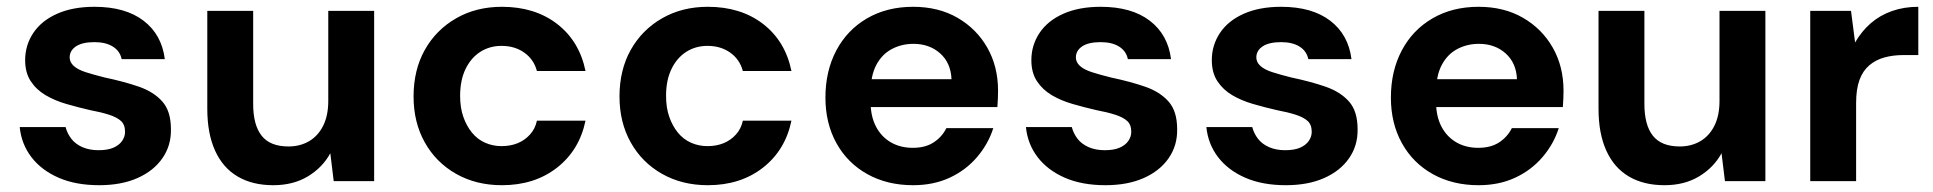

<svg xmlns="http://www.w3.org/2000/svg" viewBox="-20 -533 5688 565"><path d="M272 12Q203 12 152.5 -10Q102 -32 72.5 -70.5Q43 -109 38 -159H173Q178 -140 190 -124.5Q202 -109 222.5 -100Q243 -91 270 -91Q297 -91 314 -98.5Q331 -106 339.5 -118.5Q348 -131 348 -145Q348 -166 336 -177Q324 -188 300.5 -195.5Q277 -203 245 -209Q210 -217 175.5 -227Q141 -237 114 -253Q87 -269 70.5 -294Q54 -319 54 -356Q54 -400 78 -436Q102 -472 148 -492.5Q194 -513 258 -513Q349 -513 402.5 -472Q456 -431 465 -359H338Q333 -383 312 -396Q291 -409 258 -409Q222 -409 203.5 -396.5Q185 -384 185 -364Q185 -350 197 -339Q209 -328 232.5 -320.5Q256 -313 288 -305Q345 -293 388.5 -278Q432 -263 457.5 -234.5Q483 -206 483 -153Q484 -105 458 -67.5Q432 -30 384.5 -9Q337 12 272 12Z M784 12Q723 12 679.5 -13.5Q636 -39 613 -89.5Q590 -140 590 -213V-501H725V-227Q725 -165 750 -133.5Q775 -102 829 -102Q863 -102 889.5 -117.5Q916 -133 931 -163Q946 -193 946 -236V-501H1081V0H962L952 -82Q929 -40 886 -14Q843 12 784 12Z M1457 12Q1381 12 1322 -21.5Q1263 -55 1230 -114Q1197 -173 1197 -249Q1197 -327 1230 -386Q1263 -445 1322 -479Q1381 -513 1457 -513Q1554 -513 1619.5 -462.5Q1685 -412 1703 -324H1560Q1551 -358 1523 -378Q1495 -398 1456 -398Q1421 -398 1393.5 -380.5Q1366 -363 1350 -330Q1334 -297 1334 -251Q1334 -216 1343.5 -189Q1353 -162 1369 -142.5Q1385 -123 1407.5 -113Q1430 -103 1456 -103Q1482 -103 1503 -111.5Q1524 -120 1539.5 -137Q1555 -154 1560 -178H1703Q1685 -91 1619 -39.5Q1553 12 1457 12Z M2063 12Q1987 12 1928 -21.5Q1869 -55 1836 -114Q1803 -173 1803 -249Q1803 -327 1836 -386Q1869 -445 1928 -479Q1987 -513 2063 -513Q2160 -513 2225.5 -462.5Q2291 -412 2309 -324H2166Q2157 -358 2129 -378Q2101 -398 2062 -398Q2027 -398 1999.5 -380.5Q1972 -363 1956 -330Q1940 -297 1940 -251Q1940 -216 1949.5 -189Q1959 -162 1975 -142.5Q1991 -123 2013.5 -113Q2036 -103 2062 -103Q2088 -103 2109 -111.5Q2130 -120 2145.5 -137Q2161 -154 2166 -178H2309Q2291 -91 2225 -39.5Q2159 12 2063 12Z M2667 12Q2591 12 2532.5 -20.5Q2474 -53 2441.5 -111.5Q2409 -170 2409 -246Q2409 -324 2441 -384.5Q2473 -445 2531.5 -479Q2590 -513 2667 -513Q2742 -513 2798 -480.5Q2854 -448 2885.5 -392.5Q2917 -337 2917 -266Q2917 -256 2916.5 -243.5Q2916 -231 2915 -218H2505V-300H2780Q2778 -348 2746.5 -376Q2715 -404 2668 -404Q2633 -404 2604 -388.5Q2575 -373 2558.5 -341.5Q2542 -310 2542 -261V-232Q2542 -191 2557.5 -161Q2573 -131 2601 -114.5Q2629 -98 2666 -98Q2703 -98 2727.5 -114Q2752 -130 2765 -156H2903Q2888 -109 2855 -70.5Q2822 -32 2774.5 -10Q2727 12 2667 12Z M3233 12Q3164 12 3113.5 -10Q3063 -32 3033.5 -70.5Q3004 -109 2999 -159H3134Q3139 -140 3151 -124.5Q3163 -109 3183.5 -100Q3204 -91 3231 -91Q3258 -91 3275 -98.5Q3292 -106 3300.5 -118.5Q3309 -131 3309 -145Q3309 -166 3297 -177Q3285 -188 3261.5 -195.5Q3238 -203 3206 -209Q3171 -217 3136.5 -227Q3102 -237 3075 -253Q3048 -269 3031.5 -294Q3015 -319 3015 -356Q3015 -400 3039 -436Q3063 -472 3109 -492.5Q3155 -513 3219 -513Q3310 -513 3363.5 -472Q3417 -431 3426 -359H3299Q3294 -383 3273 -396Q3252 -409 3219 -409Q3183 -409 3164.5 -396.5Q3146 -384 3146 -364Q3146 -350 3158 -339Q3170 -328 3193.5 -320.5Q3217 -313 3249 -305Q3306 -293 3349.5 -278Q3393 -263 3418.5 -234.5Q3444 -206 3444 -153Q3445 -105 3419 -67.5Q3393 -30 3345.5 -9Q3298 12 3233 12Z M3764 12Q3695 12 3644.5 -10Q3594 -32 3564.5 -70.5Q3535 -109 3530 -159H3665Q3670 -140 3682 -124.5Q3694 -109 3714.5 -100Q3735 -91 3762 -91Q3789 -91 3806 -98.5Q3823 -106 3831.5 -118.5Q3840 -131 3840 -145Q3840 -166 3828 -177Q3816 -188 3792.5 -195.5Q3769 -203 3737 -209Q3702 -217 3667.5 -227Q3633 -237 3606 -253Q3579 -269 3562.5 -294Q3546 -319 3546 -356Q3546 -400 3570 -436Q3594 -472 3640 -492.5Q3686 -513 3750 -513Q3841 -513 3894.5 -472Q3948 -431 3957 -359H3830Q3825 -383 3804 -396Q3783 -409 3750 -409Q3714 -409 3695.5 -396.5Q3677 -384 3677 -364Q3677 -350 3689 -339Q3701 -328 3724.5 -320.5Q3748 -313 3780 -305Q3837 -293 3880.5 -278Q3924 -263 3949.5 -234.5Q3975 -206 3975 -153Q3976 -105 3950 -67.5Q3924 -30 3876.5 -9Q3829 12 3764 12Z M4331 12Q4255 12 4196.5 -20.5Q4138 -53 4105.5 -111.5Q4073 -170 4073 -246Q4073 -324 4105 -384.5Q4137 -445 4195.5 -479Q4254 -513 4331 -513Q4406 -513 4462 -480.5Q4518 -448 4549.5 -392.5Q4581 -337 4581 -266Q4581 -256 4580.5 -243.5Q4580 -231 4579 -218H4169V-300H4444Q4442 -348 4410.5 -376Q4379 -404 4332 -404Q4297 -404 4268 -388.5Q4239 -373 4222.5 -341.5Q4206 -310 4206 -261V-232Q4206 -191 4221.5 -161Q4237 -131 4265 -114.5Q4293 -98 4330 -98Q4367 -98 4391.5 -114Q4416 -130 4429 -156H4567Q4552 -109 4519 -70.5Q4486 -32 4438.5 -10Q4391 12 4331 12Z M4878 12Q4817 12 4773.5 -13.5Q4730 -39 4707 -89.5Q4684 -140 4684 -213V-501H4819V-227Q4819 -165 4844 -133.5Q4869 -102 4923 -102Q4957 -102 4983.5 -117.5Q5010 -133 5025 -163Q5040 -193 5040 -236V-501H5175V0H5056L5046 -82Q5023 -40 4980 -14Q4937 12 4878 12Z M5307 0V-501H5427L5439 -408Q5458 -441 5485 -464.5Q5512 -488 5547.5 -500.5Q5583 -513 5625 -513V-371H5582Q5551 -371 5525.5 -364Q5500 -357 5481 -341Q5462 -325 5452 -298Q5442 -271 5442 -230V0Z"/></svg>

Font: DM Sans 17pt
Style: Bold
Weight: 700
Version: Version 4.004;gftools[0.9.30]